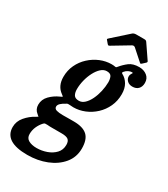

<svg xmlns="http://www.w3.org/2000/svg" viewBox="-321 -891 1099 1258"><g transform="rotate(30 229.0 -262.0)"><path d="M193.5 -635 177.5 -654Q172.5 -659.5 173.2 -661.5Q174 -663.5 180.5 -669.5L297.5 -774Q307 -782.5 325.5 -782.5H383Q393 -782.5 397 -780.5Q401 -778.5 404.5 -774L476.5 -668.5Q480.5 -662 473.5 -655.5L452.5 -636Q446 -630.5 443.8 -630.8Q441.5 -631 436.5 -635.5L358.5 -705Q347.5 -714.5 333.5 -705.5L211 -632Q204.5 -628 201 -629.2Q197.5 -630.5 193.5 -635ZM-74 147Q-74 103.5 -44.2 68.8Q-14.5 34 23.5 14Q41 4 38.2 3.2Q35.5 2.5 24.5 -8Q-2 -28.5 -2 -63.5Q-2 -103.5 26.8 -133Q55.5 -162.5 95 -180Q111.5 -187 111 -189Q110.5 -191 98.5 -200Q49.5 -234.5 49.5 -303.5Q49.5 -352.5 69.2 -394.5Q89 -436.5 122.8 -467.5Q156.5 -498.5 198 -515.8Q239.5 -533 283 -533Q298.5 -533 310 -530.5Q316.5 -529.5 318.2 -531.2Q320 -533 325 -538.5Q346.5 -565 374.2 -586.2Q402 -607.5 449 -607.5Q484 -607.5 508.2 -588.5Q532.5 -569.5 532.5 -535.5Q532.5 -507 516.5 -490.2Q500.5 -473.5 472 -473.5Q448 -473.5 433.2 -487.5Q418.5 -501.5 418.5 -520Q418.5 -531 423.2 -538.5Q428 -546 430 -550.2Q432 -554.5 424 -554.5Q412.5 -554.5 398.2 -547.8Q384 -541 373 -527.5Q364.5 -518 375 -513Q403 -498.5 420.5 -468.8Q438 -439 438 -395.5Q438 -344.5 418.2 -302Q398.5 -259.5 365 -228.2Q331.5 -197 290 -180Q248.5 -163 205.5 -163Q191 -163 179 -164.5Q169.5 -165.5 164 -164.8Q158.5 -164 150 -158Q133 -149.5 119.2 -137Q105.5 -124.5 105.5 -111.5Q105.5 -94.5 124.2 -89.2Q143 -84 171 -84Q180 -84 196.2 -84.2Q212.5 -84.5 229.2 -84.5Q246 -84.5 255.5 -84.5Q324 -84.5 356.8 -54.8Q389.5 -25 389.5 43Q389.5 109 349.5 157.2Q309.5 205.5 243.5 231.8Q177.5 258 99.5 258Q-74 258 -74 147ZM166.5 -278Q166.5 -251.5 176.5 -234.8Q186.5 -218 215.5 -218Q238 -218 257.5 -236.2Q277 -254.5 291.5 -284.5Q306 -314.5 314 -349.8Q322 -385 322.5 -419Q322.5 -442.5 314.8 -460.2Q307 -478 278.5 -478Q255.5 -478 235.2 -459.5Q215 -441 199.5 -411.2Q184 -381.5 175.2 -346.5Q166.5 -311.5 166.5 -278ZM87 29.5Q68 50 56.5 76.2Q45 102.5 45 131.5Q45 162 69 175.2Q93 188.5 130 188.5Q168 188.5 204.8 175.5Q241.5 162.5 265.5 137Q289.5 111.5 289.5 73.5Q289.5 45.5 275 34.2Q260.5 23 224 23H153.5Q144 23 135.8 22.8Q127.5 22.5 116 21.5Q104 21 98.8 21.8Q93.5 22.5 87 29.5Z"/></g></svg>

Font: Besley* Narrow Semi
Style: Italic
Weight: 600
Width: 4
Italic angle: -13°
Designer: Owen Earl
Foundry: indestructible type*
Version: Version 3.000; ttfautohint (v1.8.3)